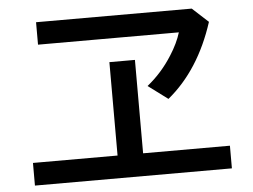

<svg xmlns="http://www.w3.org/2000/svg" viewBox="-51 -785 1101 837"><g transform="rotate(-5 500.0 -366.5)"><path d="M439 -520H550.8V-111.3H930.7V-12.2H68.8V-111.3H439ZM135.7 -721.2H816.9L886.7 -657.2Q820.3 -451.7 681.6 -337.9L595.7 -401.9Q660.2 -453.6 705.6 -525.9Q737.8 -576.2 752 -623H135.7Z"/></g></svg>

Font: BIZ UDGothic
Style: Bold
Weight: 700
Monospace: yes
Designer: TypeBank Co., Ltd.
Foundry: Morisawa Inc.
Version: Version 1.05